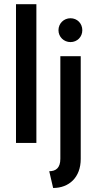

<svg xmlns="http://www.w3.org/2000/svg" viewBox="-20 -687 464 923"><path d="M56.9 0H154.9V-666.7H56.9ZM318.8 -484.7C351.4 -484.7 375.7 -509.7 375.7 -541.7C375.7 -574.3 351.4 -599.3 318.8 -599.3C286.8 -599.3 261.1 -574.3 261.1 -541.7C261.1 -509.7 286.8 -484.7 318.8 -484.7ZM235.4 216.7C311.8 216.7 368.1 166 368.1 77.1V-416.7H270.1V76.4C270.1 120.1 248.6 136.1 216.7 136.1Z"/></svg>

Font: Afacad Medium
Style: Regular
Weight: 500
Designer: Kristian Moeller
Foundry: Dicotype
Version: Version 1.000